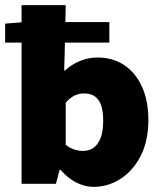

<svg xmlns="http://www.w3.org/2000/svg" viewBox="-20 -716 640 748"><path d="M345 12Q311 12 278 -4.5Q245 -21 216 -54H212L198 0H64V-696H236L232 -508L230 -442H234Q260 -466 293 -479Q326 -492 359 -492Q420 -492 464.5 -462Q509 -432 533.5 -377.5Q558 -323 558 -249Q558 -166 527.5 -107.5Q497 -49 448.5 -18.5Q400 12 345 12ZM304 -128Q325 -128 342.5 -139Q360 -150 371 -176Q382 -202 382 -246Q382 -284 373.5 -307Q365 -330 349 -341Q333 -352 308 -352Q288 -352 271 -344Q254 -336 236 -316V-152Q252 -139 269.5 -133.5Q287 -128 304 -128ZM0 -550V-624L76 -630H406V-550Z"/></svg>

Font: Source Code Pro ExtraLight Black
Style: Regular
Weight: 900
Monospace: yes
Version: Version 1.018;hotconv 1.0.116;makeotfexe 2.5.65601